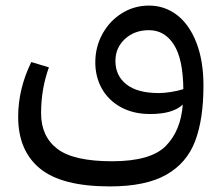

<svg xmlns="http://www.w3.org/2000/svg" viewBox="-20 -408 803 687"><path d="M708 -101Q708 19 678 97.5Q648 176 574.5 217.5Q501 259 373 259Q201 259 123 195Q45 131 45 10Q45 -90 92 -186L155 -167Q127 -90 127 -3Q127 80 185 124.5Q243 169 381 169Q519 169 573 114.5Q627 60 634 -34Q599 0 517 0Q458 0 413.5 -24Q369 -48 345 -90Q321 -132 321 -185Q321 -240 346.5 -286.5Q372 -333 416 -360.5Q460 -388 513 -388Q569 -388 613 -354.5Q657 -321 682.5 -256Q708 -191 708 -101ZM548 -75Q568 -75 592.5 -79Q617 -83 636 -89Q635 -197 602 -248.5Q569 -300 513 -300Q461 -300 427 -268.5Q393 -237 393 -190Q393 -137 432.5 -106Q472 -75 548 -75Z"/></svg>

Font: FiraGOUPP
Style: Medium
Weight: 400
Designer: bBox Type
Foundry: bBox Type GmbH
Version: Version 1.001